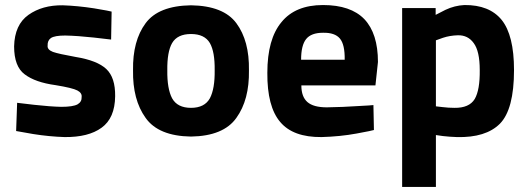

<svg xmlns="http://www.w3.org/2000/svg" viewBox="-20 -532 2098 762"><path d="M423 -486Q418 -488 353 -499Q288 -509 229 -511Q148 -512 93 -473Q38 -434 36 -348Q36 -268 78 -237Q120 -205 201 -194Q268 -183 287 -173Q306 -163 304 -147Q305 -128 288 -118Q270 -108 223 -108Q179 -109 116 -116Q54 -123 48 -124L44 -12Q49 -11 112 0Q175 10 236 12Q331 13 383 -25Q436 -63 437 -150Q438 -224 402 -258Q366 -292 280 -306Q213 -318 190 -326Q167 -335 169 -351Q168 -371 182 -381Q197 -391 239 -391Q288 -390 352 -383Q415 -376 421 -375Z M738 -511Q609 -509 558 -440Q506 -370 508 -253Q506 -136 558 -64Q609 8 738 10Q867 8 918 -64Q970 -136 968 -253Q970 -370 918 -440Q867 -509 738 -511ZM738 -104Q684 -104 663 -142Q643 -180 644 -253Q643 -326 663 -361Q684 -397 738 -397Q792 -397 813 -361Q833 -326 832 -253Q833 -180 813 -142Q792 -104 738 -104Z M1277 -106Q1224 -106 1200 -127Q1176 -148 1176 -193H1470L1480 -286Q1480 -399 1426 -456Q1372 -512 1262 -512Q1152 -512 1097 -444Q1041 -377 1041 -243Q1040 -109 1092 -48Q1143 13 1256 12Q1330 10 1395 -2Q1460 -14 1464 -16L1462 -115Q1458 -114 1400 -111Q1342 -107 1277 -106ZM1175 -295Q1175 -352 1195 -377Q1215 -402 1262 -402Q1309 -403 1329 -379Q1349 -355 1348 -295Z M1576 210H1710V4Q1712 4 1738 8Q1764 11 1793 12Q1908 15 1964 -41Q2020 -98 2020 -254Q2020 -392 1971 -453Q1922 -513 1823 -512Q1784 -510 1748 -493Q1712 -475 1709 -473V-500H1576ZM1797 -392Q1837 -393 1860 -361Q1884 -329 1884 -254Q1885 -175 1864 -139Q1842 -103 1783 -104Q1760 -104 1736 -107Q1712 -110 1710 -110V-372Q1712 -373 1738 -382Q1765 -391 1797 -392Z"/></svg>

Font: RazerF5
Style: Bold
Weight: 700
Foundry: Razer Inc.
Version: Version 1.000;PS 001.001;hotconv 1.0.56